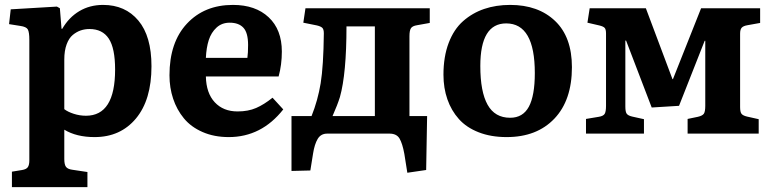

<svg xmlns="http://www.w3.org/2000/svg" viewBox="-20 -547 3156 786"><path d="M28.8 219.2V155.8L70.8 148.9Q87.9 146 94 137.2Q100.1 128.4 100.1 108.9V-383.8Q100.1 -415 94 -426.3Q87.9 -437.5 63 -440.9L17.1 -448.2L23.9 -508.8L212.9 -520L225.1 -513.2L231.9 -429.2H234.9Q262.2 -476.1 304.9 -501.5Q347.7 -526.9 401.9 -526.9Q492.7 -526.9 546.4 -462.9Q600.1 -398.9 600.1 -275.9Q600.1 -138.2 536.6 -62Q473.1 14.2 367.2 14.2Q293 14.2 243.2 -16.1V104Q243.2 127.4 250.5 136.5Q257.8 145.5 275.9 147.9L337.9 157.2V219.2ZM332 -73.2Q451.2 -73.2 451.2 -262.2Q451.2 -349.6 425.3 -388.9Q399.4 -428.2 346.2 -428.2Q327.6 -428.2 310.8 -422.6Q293.9 -417 278.1 -404.1Q262.2 -391.1 252.7 -365.2Q243.2 -339.4 243.2 -303.2V-100.1Q257.8 -88.9 282 -81.1Q306.2 -73.2 332 -73.2Z M916.5 14.2Q856.4 14.2 809.1 -6.6Q761.7 -27.3 732.7 -62.7Q703.6 -98.1 688.7 -143.1Q673.8 -188 673.8 -238.8Q673.8 -374 745.4 -450.4Q816.9 -526.9 933.6 -526.9Q1025.9 -526.9 1079.8 -476.3Q1133.8 -425.8 1133.8 -335.9Q1133.8 -282.2 1120.6 -233.9H822.8Q824.2 -166 859.1 -128.4Q894 -90.8 952.6 -90.8Q996.1 -90.8 1028.6 -105Q1061 -119.1 1095.7 -147L1139.6 -99.1Q1050.3 14.2 916.5 14.2ZM822.8 -310.1H992.7Q995.6 -329.6 995.6 -362.8Q995.6 -412.6 976.6 -433.3Q957.5 -454.1 920.4 -454.1Q888.2 -454.1 866.5 -434.1Q844.7 -414.1 834.7 -383.1Q824.7 -352.1 822.8 -310.1Z M1647.5 160.2 1635.3 83Q1627.4 40 1615.5 20Q1603.5 0 1574.7 0H1319.3Q1293.5 0 1280.5 21.7Q1267.6 43.5 1261.7 81.1L1250.5 150.9L1173.3 152.8V-71.8H1255.4Q1281.2 -136.2 1292.7 -206.1Q1304.2 -275.9 1305.7 -410.2Q1305.7 -426.8 1299.6 -432.9Q1293.5 -439 1277.3 -442.9L1221.7 -454.1L1230.5 -513.2H1739.3V-453.1L1687.5 -443.8Q1668.5 -440.9 1662.4 -431.6Q1656.2 -422.4 1656.2 -398.9V-71.8H1728.5L1724.6 148.9ZM1341.3 -71.8H1514.6V-439H1398.4Q1398.4 -245.1 1371.6 -149.9Q1361.8 -118.2 1341.3 -71.8Z M2054.2 14.2Q1989.7 14.2 1939.7 -5.4Q1889.6 -24.9 1858.6 -59.6Q1827.6 -94.2 1811.5 -140.4Q1795.4 -186.5 1795.4 -241.2Q1795.4 -314.9 1816.7 -371.1Q1837.9 -427.2 1876 -460.7Q1914.1 -494.1 1962.4 -510.5Q2010.7 -526.9 2068.4 -526.9Q2183.6 -526.9 2252.4 -461.2Q2321.3 -395.5 2321.3 -272Q2321.3 -136.7 2249.5 -61.3Q2177.7 14.2 2054.2 14.2ZM2068.4 -64.9Q2120.6 -64.9 2145 -110.1Q2169.4 -155.3 2169.4 -248Q2169.4 -451.2 2052.2 -451.2Q1946.3 -451.2 1946.3 -276.9Q1946.3 -171.4 1976.1 -118.2Q2005.9 -64.9 2068.4 -64.9Z M2378.9 0V-60.1L2431.2 -68.8Q2449.7 -71.8 2455.3 -80.8Q2460.9 -89.8 2460.9 -113.8V-410.2Q2460.9 -426.8 2455.3 -432.9Q2449.7 -439 2433.1 -442.9L2384.8 -454.1L2394 -513.2H2624L2732.9 -223.1H2734.9L2850.1 -513.2H3091.8V-453.1L3040 -443.8Q3022.9 -440.9 3016.4 -433.6Q3009.8 -426.3 3009.8 -409.2V-108.9Q3009.8 -88.4 3015.6 -81.1Q3021.5 -73.7 3038.1 -69.8L3085.9 -59.1V0H2794.9V-60.1L2836.9 -68.8Q2856 -73.2 2861.6 -81.8Q2867.2 -90.3 2867.2 -113.8V-379.9H2864.7L2759.8 -113.8L2647.9 -106.9L2543 -380.9H2540V-110.8Q2540 -88.9 2545.7 -81.3Q2551.3 -73.7 2567.9 -69.8L2616.2 -59.1V0Z"/></svg>

Font: Literata Book
Style: Bold
Weight: 700
Designer: Latin by Veronika Burian and Jose Scaglione. Greek by Irene Vlachou. Cyrillic by Vera Evstafieva
Foundry: TypeTogether
Version: Version 2.003;PS 002.003;hotconv 1.0.88;makeotf.lib2.5.64775